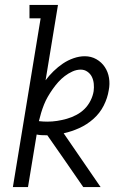

<svg xmlns="http://www.w3.org/2000/svg" viewBox="-20 -755 515 775"><path d="M32 0 144 -681H99V-735H214L164 -431Q178 -450 196 -467.5Q214 -485 234 -498.5Q254 -512 277 -520Q300 -528 322 -528Q348 -528 369 -516Q390 -504 403 -484.5Q416 -465 420 -440.5Q424 -416 419 -391Q414 -359 398.5 -328.5Q383 -298 357 -275Q331 -252 300 -238Q269 -224 237 -217L386 0H316L240 -110L171 -209H168Q157 -209 147 -209.5Q137 -210 128 -212L93 0ZM171 -264Q191 -264 210.5 -267Q230 -270 249.5 -275.5Q269 -281 288 -291Q307 -301 321.5 -315.5Q336 -330 345.5 -349Q355 -368 358 -387Q360 -402 358.5 -417Q357 -432 351 -444.5Q345 -457 333 -465.5Q321 -474 306 -474Q289 -474 272.5 -466.5Q256 -459 241.5 -448Q227 -437 215 -423.5Q203 -410 192.5 -395Q182 -380 173 -364.5Q164 -349 157.5 -332.5Q151 -316 146 -299.5Q141 -283 137 -266Q146 -265 154 -264.5Q162 -264 171 -264Z"/></svg>

Font: Iosevka QP Light
Style: Italic
Weight: 300
Italic angle: -9°
Designer: Belleve Invis
Foundry: Belleve Invis
Version: Version 20.0.0; ttfautohint (v1.8.4)